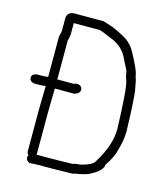

<svg xmlns="http://www.w3.org/2000/svg" viewBox="-103 -762 707 831"><g transform="rotate(15 250.0 -346.0)"><path d="M129.9 -683.6H258.8L301.8 -669.9Q371.1 -640.1 385.7 -621.1Q397 -612.3 409.2 -591.8Q454.1 -511.2 454.1 -486.3Q458 -485.4 467.8 -427.7Q473.6 -383.8 477.5 -250Q477.5 -209.5 463.9 -164.1Q456.5 -128.9 426.8 -85.9Q426.8 -61 379.9 -35.2Q358.9 -21.5 303.7 -13.7Q303.7 -11.7 301.8 -11.7Q217.8 -9.8 172.9 -9.8H145.5Q129.9 -9.8 108.4 -7.8Q90.8 -14.2 90.8 -29.3Q90.8 -32.7 94.7 -39.1Q89.8 -39.1 86.9 -54.7V-246.1Q86.9 -276.9 88.9 -347.7L65.4 -345.7H38.1Q16.6 -349.1 16.6 -367.2Q16.6 -382.8 38.1 -386.7H65.4L88.9 -388.7V-570.3Q94.7 -588.9 94.7 -599.6V-658.2Q99.6 -683.6 129.9 -683.6ZM135.7 -642.6V-595.7Q135.7 -581.5 129.9 -562.5V-388.7H202.1Q204.1 -388.7 217.8 -392.6H219.7Q241.2 -389.2 241.2 -371.1Q241.2 -354.5 215.8 -347.7H129.9Q127.9 -269.5 127.9 -230.5V-50.8H180.7Q220.7 -50.8 290 -52.7Q293.9 -56.6 323.2 -58.6Q371.1 -70.3 381.8 -87.9Q436.5 -174.8 436.5 -248Q430.7 -434.6 418.9 -462.9Q413.1 -476.1 409.2 -502L385.7 -548.8Q363.8 -599.6 307.6 -621.1Q258.3 -642.6 251 -642.6Z"/></g></svg>

Font: CEF Fonts CJK Mono
Style: Regular
Weight: 400
Designer: PartyBoss (派对大魔王)
Version: Release 2.25